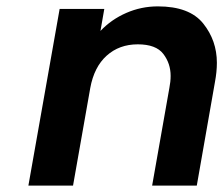

<svg xmlns="http://www.w3.org/2000/svg" viewBox="-20 -582 701 602"><path d="M475 -562Q574 -562 617 -508.5Q660 -455 660 -385Q660 -357 654 -325L597 0H457L511 -306Q515 -326 515 -344Q515 -383 492 -413Q469 -443 412 -443Q354 -443 314.5 -407.5Q275 -372 263 -306L209 0H69L167 -554H307L295 -485Q329 -521 376 -541.5Q423 -562 475 -562Z"/></svg>

Font: Fz Poppins SemBd
Style: Italic
Weight: 600
Italic angle: -10°
Designer: Ninad Kale (Devanagari), Jonny Pinhorn (Latin)
Foundry: Indian Type Foundry
Version: Vit hóa bi Vntype.Com & FontZin.Com